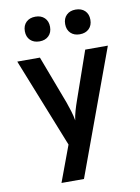

<svg xmlns="http://www.w3.org/2000/svg" viewBox="-102 -854 805 1102"><g transform="rotate(-10 300.0 -303.0)"><path d="M165 180 243 -30 36 -550H168L274 -269Q283 -244 292 -214.5Q301 -185 305 -160Q308 -185 316.5 -214.5Q325 -244 334 -269L432 -550H564L296 180ZM417 -642Q384 -642 364 -661.5Q344 -681 344 -714Q344 -747 364 -766.5Q384 -786 417 -786Q451 -786 471 -766.5Q491 -747 491 -714Q491 -681 471 -661.5Q451 -642 417 -642ZM183 -642Q149 -642 129 -661.5Q109 -681 109 -714Q109 -747 129 -766.5Q149 -786 183 -786Q216 -786 236 -766.5Q256 -747 256 -714Q256 -681 236 -661.5Q216 -642 183 -642Z"/></g></svg>

Font: JetBrains Mono NL
Style: Bold
Weight: 700
Monospace: yes
Designer: Philipp Nurullin, Konstantin Bulenkov
Foundry: JetBrains
Version: Version 2.305; ttfautohint (v1.8.4.7-5d5b)